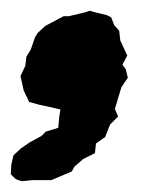

<svg xmlns="http://www.w3.org/2000/svg" viewBox="-45 -184 308 356"><path d="M9 5 -1 -16 -7 -43 2 -62 4 -79 12 -92 20 -115 25 -123 39 -136 73 -154H83L112 -161L121 -164L132 -161L153 -156L161 -152L167 -137L176 -127L178 -109L184 -96L191 -81L182 -64L188 -56L192 -40L180 -22L168 18L174 32L159 47L150 70L133 82L131 100L109 111L93 125L88 134L50 150H16L-5 152L-16 148L-25 139L-24 121L-20 104L-6 91L10 80L32 68L40 60L63 53L65 32L67 19L50 15L27 10Z"/></svg>

Font: Winky Rough
Style: Bold Italic
Weight: 700
Italic angle: -8.97852°
Designer: Simon Atzbach
Foundry: typofactur
Version: Version 1.206; ttfautohint (v1.8.4.7-5d5b)